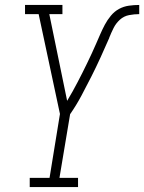

<svg xmlns="http://www.w3.org/2000/svg" viewBox="-20 -755 582 775"><path d="M100 0V-37H180L222 -295L136 -698H81V-735H232V-698H179L251 -348Q262 -366 272.5 -385Q283 -404 293 -423Q303 -442 312.5 -461Q322 -480 331.5 -499.5Q341 -519 350 -538.5Q359 -558 367.5 -577.5Q376 -597 384.5 -616.5Q393 -636 403 -655Q413 -674 427.5 -691.5Q442 -709 460.5 -719Q479 -729 500 -732Q521 -735 542 -735V-698Q522 -698 501 -694Q480 -690 464 -675.5Q448 -661 438.5 -642Q429 -623 421 -603V-602Q404 -563 386 -523.5Q368 -484 348.5 -445.5Q329 -407 308.5 -368.5Q288 -330 263 -294L220 -37H295V0Z"/></svg>

Font: Iosevka Slab Extralight
Style: Italic
Weight: 200
Italic angle: -9°
Monospace: yes
Designer: Belleve Invis
Foundry: Belleve Invis
Version: Version 11.1.1; ttfautohint (v1.8.3)